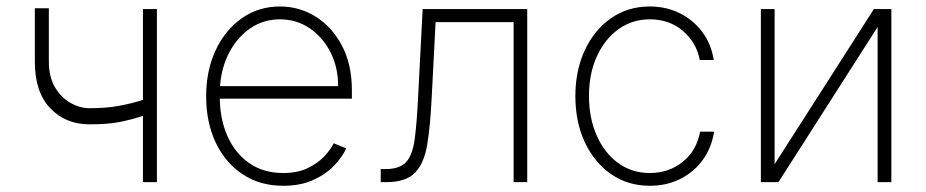

<svg xmlns="http://www.w3.org/2000/svg" viewBox="-20 -574 2919 605"><path d="M474.4 -545.5V0H430.4V-208.8Q391 -196 354.2 -189.1Q317.5 -182.2 262.4 -182.2Q186.4 -182.2 138 -233.3Q89.5 -284.4 89.8 -380.7V-547.9H133.9V-380.7Q133.9 -331.7 153.4 -298.8Q172.9 -266 202.6 -249.5Q232.2 -233 262.4 -233Q313.2 -233 353.5 -240.2Q393.8 -247.5 430.4 -259.2V-545.5Z M872.5 11.4Q798.7 11.4 744 -25.2Q689.3 -61.8 659.4 -125.4Q629.6 -188.9 629.6 -270.2Q629.6 -351.9 659.6 -415.8Q689.6 -479.8 742.2 -516.7Q794.7 -553.6 862.2 -553.6Q923.3 -553.6 974.8 -521.5Q1026.3 -489.3 1057.5 -430.2Q1088.8 -371.1 1088.8 -290.1V-263.1H672.6Q673.7 -196 697.6 -143.1Q721.6 -90.2 766.2 -59.5Q810.7 -28.8 872.5 -28.8Q916.9 -28.8 948.7 -43.9Q980.5 -58.9 1001.1 -80.6Q1021.7 -102.3 1031.6 -122.5L1071 -106.5Q1058.6 -79.2 1032.5 -51.8Q1006.4 -24.5 966.4 -6.6Q926.5 11.4 872.5 11.4ZM673.3 -302.6H1045.5Q1045.5 -361.9 1021.3 -409.4Q997.2 -457 955.6 -485.1Q914.1 -513.1 862.2 -513.1Q810.4 -513.1 769.4 -485.3Q728.3 -457.4 702.9 -409.6Q677.6 -361.9 673.3 -302.6Z M1179.7 0V-41.2H1193.9Q1239 -41.2 1259.4 -62.9Q1279.8 -84.5 1286.8 -136Q1293.7 -187.5 1297.9 -276.6L1311.8 -545.5H1641.3V0H1598.4V-504.3H1352.6L1340.2 -265.3Q1335.9 -177.2 1326.2 -118.3Q1316.4 -59.3 1287.6 -29.7Q1258.9 0 1196.7 0Z M2027.7 11.4Q1958.1 11.4 1905.2 -25.6Q1852.3 -62.5 1822.6 -126.2Q1793 -190 1793 -271Q1793 -351.9 1822.8 -415.8Q1852.6 -479.8 1905.5 -516.7Q1958.5 -553.6 2027.3 -553.6Q2079.2 -553.6 2122 -532.3Q2164.8 -511 2193 -473.2Q2221.2 -435.4 2229 -384.9H2185Q2174.7 -440 2131.9 -476.6Q2089.1 -513.1 2027.7 -513.1Q1972.3 -513.1 1929 -482.1Q1885.7 -451 1860.8 -396.5Q1835.9 -342 1835.9 -271.7Q1835.9 -202.4 1860.1 -147.4Q1884.2 -92.3 1927.6 -60.5Q1970.9 -28.8 2027.7 -28.8Q2087.7 -28.8 2131.6 -64.3Q2175.4 -99.8 2186.1 -159.1H2230.1Q2222.3 -108.7 2194.6 -70.3Q2166.9 -32 2123.9 -10.3Q2081 11.4 2027.7 11.4Z M2420.8 -56.5 2733.7 -545.5H2788.7V0H2745.4V-489L2432.9 0H2377.5V-545.5H2420.8Z"/></svg>

Font: Inter UI Extra Light
Style: Regular
Weight: 200
Designer: Rasmus Andersson
Foundry: rsms
Version: 3.2;8d6f07862